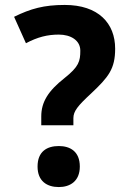

<svg xmlns="http://www.w3.org/2000/svg" viewBox="-20 -795 509 777"><path d="M242 -775C158 -775 104 -760 37 -727L85 -620C132 -645 172 -655 218 -655C266 -655 305 -632 305 -590C305 -547 299 -525 241 -479C175 -427 147 -382 147 -324V-288H277V-317C277 -345 295 -367 349 -417C419 -483 446 -516 446 -598C446 -701 378 -775 242 -775ZM218 -38C264 -38 303 -62 303 -121C303 -182 264 -204 218 -204C170 -204 132 -182 132 -121C132 -62 170 -38 218 -38Z"/></svg>

Font: Noto Sans Tamil UI
Style: Bold
Weight: 700
Designer: Jelle Bosma - Monotype Design Team
Foundry: Monotype Imaging Inc.
Version: Version 2.004